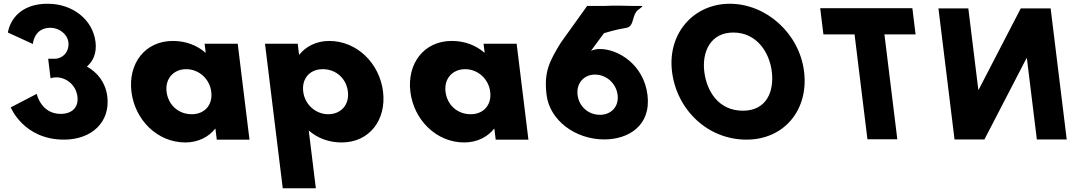

<svg xmlns="http://www.w3.org/2000/svg" viewBox="-20 -747 5801 1027"><path d="M155.7 -511.8C155.7 -511.8 161.2 -598.5 249.6 -598.5C294.6 -598.5 340.2 -566.2 345.8 -521.2C352 -470.2 315 -432.8 272.5 -432.8H237.6L250.4 -328.2C250.4 -328.2 263.4 -333.3 280.4 -333.3C336.5 -333.3 386.8 -290.8 394.2 -230.5C401.5 -171 363.1 -137.8 304.4 -137.8C199 -137.8 176.5 -244.9 176.5 -244.9L37.5 -172.7C37.5 -172.7 106.3 -0.1 322.2 -0.1C472.6 -0.1 570.5 -96.2 554 -230.5C544.9 -304.4 503.5 -358 445 -391.1C479.6 -420.9 498 -465.1 490.9 -522.9C476.3 -641.9 369 -726.9 235.5 -726.9C39.2 -726.9 22.3 -573 22.3 -573Z M683.1 -256C701.5 -106 821.3 15 971.3 15C1041.3 15 1097.5 -16 1130.4 -58H1132.4L1139.5 0H1314.5L1251.5 -513H1074.5L1080.5 -464C1033.5 -505 973.7 -528 904.7 -528C754.7 -528 664.6 -406 683.1 -256ZM871.1 -256C862.3 -327 909.2 -377 976.2 -377C1042.2 -377 1101.3 -327 1110.1 -256C1118.7 -186 1074.8 -136 1005.8 -136C933.8 -136 879.7 -186 871.1 -256Z M2028.9 -257C2010.5 -407 1890.7 -528 1740.7 -528C1670.7 -528 1614.5 -497 1581.6 -455H1579.6L1572.5 -513H1397.5L1492.4 260H1669.4L1631.5 -49C1678.5 -8 1738.3 15 1807.3 15C1957.3 15 2047.4 -107 2028.9 -257ZM1840.9 -257C1849.7 -186 1802.8 -136 1735.8 -136C1669.8 -136 1610.7 -186 1601.9 -257C1593.3 -327 1637.2 -377 1706.2 -377C1778.2 -377 1832.3 -327 1840.9 -257Z M2175.1 -256C2193.5 -106 2313.3 15 2463.3 15C2533.3 15 2589.5 -16 2622.4 -58H2624.4L2631.5 0H2806.5L2743.5 -513H2566.5L2572.5 -464C2525.5 -505 2465.7 -528 2396.7 -528C2246.7 -528 2156.6 -406 2175.1 -256ZM2363.1 -256C2354.3 -327 2401.2 -377 2468.2 -377C2534.2 -377 2593.3 -327 2602.1 -256C2610.7 -186 2566.8 -136 2497.8 -136C2425.8 -136 2371.7 -186 2363.1 -256Z M3382.9 -683.7C3392.2 -697.3 3428.5 -715.3 3410.4 -715.2C3333.2 -714.3 3280.7 -719.4 3210.7 -715.2H3120.6L2979.8 -518.8C2918.9 -419.4 2888.5 -362.4 2903.6 -239.2C2920.1 -104.9 3055.3 -1.2 3212.5 -1.2C3339.2 -1.2 3463.7 -73.4 3443.4 -239.2C3423.4 -402.4 3285.7 -484.8 3189.7 -484.8C3157.4 -484.8 3140.8 -474.6 3140.8 -474.6L3210.7 -569.6C3230.4 -574.7 3266.2 -587.4 3329.6 -597.9C3369.4 -604.4 3360.5 -651.4 3382.9 -683.7ZM3069.4 -239.2C3061.7 -302.1 3103.6 -348 3162.3 -348C3222.6 -348 3275.9 -302.1 3283.6 -239.2C3291.1 -178 3250.7 -132.9 3188.7 -132.9C3126.6 -132.9 3076.9 -178 3069.4 -239.2Z M3574.6 -363.9C3599.8 -159.1 3765.5 -0.1 3972.9 -0.1C4174.4 -0.1 4306.1 -159.1 4281 -363.9C4255.8 -568.8 4078.3 -726.9 3883.7 -726.9C3690.7 -726.9 3549.5 -568.8 3574.6 -363.9ZM3747.2 -363.9C3734.4 -468.5 3779.3 -573 3902.6 -573C4026.7 -573 4095.6 -468.5 4108.4 -363.9C4121.3 -259.4 4081.4 -154.8 3953.9 -154.8C3823 -154.8 3760 -259.4 3747.2 -363.9Z M4384.4 -562.9H4551L4619.9 -1.9H4779.7L4710.8 -562.9H4877.4L4860.2 -703.1H4367.2Z M5472.7 -436.1H5471L5245.6 -0.9H5085.8L4999.7 -702.1H5159.5L5213 -266.9H5214.7L5440 -702.1H5599.8L5685.9 -0.9H5526.1Z"/></svg>

Font: Hussar
Style: BdOpOblOne
Weight: 700
Foundry: Cannot Into Space Fonts
Version: Version 2.00